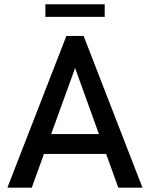

<svg xmlns="http://www.w3.org/2000/svg" viewBox="-20 -862 689 882"><path d="M14 0 285 -697H364L634.5 0H523.5L467.5 -155H182L126 0ZM188.5 -784.5V-842.5H461V-784.5ZM215 -246H434.5L325 -549.5Z"/></svg>

Font: HK Grotesk Medium
Style: Regular
Weight: 500
Designer: Alfredo Marco Pradil
Foundry: Hanken Design Co.
Version: Version 3.001;FEAKit 1.0